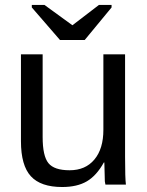

<svg xmlns="http://www.w3.org/2000/svg" viewBox="-20 -748 596 778"><path d="M64.9 -527.8H152.8V-192.9Q152.8 -115.7 176.3 -86.9Q199.7 -58.1 262.2 -58.1Q326.2 -58.1 362.5 -101.6Q398.9 -145 398.9 -222.2V-527.8H486.8V-112.8Q486.8 -24.9 490.2 0H407.2Q406.7 -0.5 404.8 -13.2Q404.8 -20 404.1 -41.3Q403.3 -62.5 402.8 -89.8H400.9Q371.1 -36.1 331.8 -13.2Q292.5 9.8 231.9 9.8Q145 9.8 105 -33.9Q64.9 -77.6 64.9 -175.8ZM432.1 -717.8 323.2 -585.9H223.1L108.9 -717.8V-728H160.2L272.9 -646H273.9L380.9 -728H432.1Z"/></svg>

Font: Libra Sans Modern
Style: Regular
Weight: 400
Foundry: Stefan Peev, Context Ltd
Version: Version 1.000